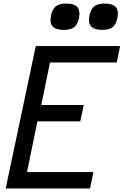

<svg xmlns="http://www.w3.org/2000/svg" viewBox="-20 -1059 695 1079"><path d="M12 0 181 -800H655L636 -708H187L276 -781L197 -396L139 -469H451L431 -377H117L205 -450L117 -19L60 -92H505L486 0ZM554 -891Q509 -891 491.5 -911Q474 -931 483 -974Q491 -1009 510.5 -1024Q530 -1039 568 -1039Q614 -1039 631 -1019Q648 -999 640 -958Q632 -921 612.5 -906Q593 -891 554 -891ZM338 -891Q293 -891 275.5 -911Q258 -931 267 -974Q275 -1009 294.5 -1024Q314 -1039 352 -1039Q398 -1039 415 -1019Q432 -999 424 -958Q416 -921 396.5 -906Q377 -891 338 -891Z"/></svg>

Font: Victor Mono Thin
Style: Italic
Weight: 100
Italic angle: -12°
Monospace: yes
Designer: Rune Bjørnerås
Version: Version 1.561;gftools[0.9.30]